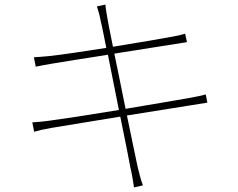

<svg xmlns="http://www.w3.org/2000/svg" viewBox="-20 -789 1040 838"><path d="M419 -700C421 -694 431 -647 444 -580C343 -564 246 -550 202 -545C170 -542 147 -540 128 -539L136 -498C161 -503 182 -507 206 -511C252 -519 349 -534 451 -550C465 -479 483 -391 499 -309C373 -288 248 -269 194 -262C173 -259 142 -256 121 -255L129 -214C150 -220 171 -225 206 -231C259 -240 381 -260 505 -280C528 -167 547 -72 549 -58C556 -29 560 -2 565 29L604 20C594 -4 587 -36 580 -64C577 -76 558 -171 534 -285C642 -302 748 -319 810 -329C847 -335 870 -339 885 -341L878 -377C862 -372 842 -368 804 -361C748 -351 640 -333 528 -314C512 -395 494 -483 479 -555C587 -572 695 -589 745 -597C768 -601 788 -604 796 -605L788 -642C778 -639 765 -635 738 -630C689 -621 581 -602 473 -585C459 -653 450 -702 449 -708C446 -728 441 -751 440 -769L403 -761C409 -743 415 -723 419 -700Z"/></svg>

Font: Source Han Sans JP ExtraLight
Style: Regular
Weight: 250
Designer: Ryoko NISHIZUKA 西塚涼子 (kana, bopomofo & ideographs); Paul D. Hunt (Latin, Greek & Cyrillic); Sandoll Communications 산돌커뮤니
Foundry: Adobe
Version: Version 2.001;hotconv 1.0.107;makeotfexe 2.5.65593